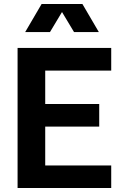

<svg xmlns="http://www.w3.org/2000/svg" viewBox="-20 -940 620 960"><path d="M67.9 0V-700.2H536.1V-586.9H206.1V-419.9H476.1V-307.1H206.1V-112.8H536.1V0ZM106 -779.8 188 -919.9H392.1L474.1 -779.8H350.1L290 -879.9L230 -779.8Z"/></svg>

Font: Uncut Sans
Style: Bold
Weight: 700
Designer: Kasper Nordkvist
Foundry: UNCUT.wtf
Version: Version 1.304;Glyphs 3.2 (3246)